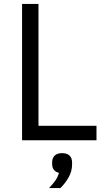

<svg xmlns="http://www.w3.org/2000/svg" viewBox="-20 -718 541 983"><path d="M93 0V-698H177V-74H474V0ZM298 66Q323 66 336 78.5Q349 91 349 113V124Q349 159 331 190.5Q313 222 289 245H231Q251 224 263 207Q275 190 282 167Q265 163 256 151.5Q247 140 247 123V113Q247 91 260 78.5Q273 66 298 66Z"/></svg>

Font: IBM Plex Sans
Style: Regular
Weight: 400
Designer: Mike Abbink, Paul van der Laan, Pieter van Rosmalen
Foundry: Bold Monday
Version: Version 3.005